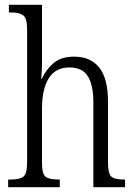

<svg xmlns="http://www.w3.org/2000/svg" viewBox="-20 -780 565 800"><path d="M14 0V-32H25Q62 -32 77.5 -44Q93 -56 93 -105V-656Q93 -704 77 -716Q61 -728 29 -728H17V-760H155V-514Q155 -496 153.5 -477Q152 -458 152 -451H154Q170 -488 202 -516Q234 -544 289 -544Q357 -544 393.5 -498.5Q430 -453 430 -356V-105Q430 -56 444 -44Q458 -32 495 -32H501V0H369V-354Q369 -424 346.5 -461.5Q324 -499 269 -499Q212 -499 183.5 -454.5Q155 -410 155 -326V-102Q155 -54 170.5 -43Q186 -32 223 -32H229V0Z"/></svg>

Font: Noto Serif Bengali Condensed Light
Style: Regular
Weight: 300
Width: 3
Designer: Juan Bruce, Universal Thirst, Indian Type Foundry and the Monotype Design Team.
Foundry: Monotype Imaging Inc.
Version: Version 2.003; ttfautohint (v1.8.4.7-5d5b)